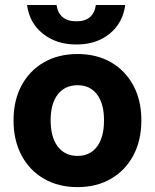

<svg xmlns="http://www.w3.org/2000/svg" viewBox="-20 -732 618 766"><path d="M479.5 -712Q470.5 -641 417.8 -597.8Q365 -554.5 285 -554.5Q204.5 -554.5 150.8 -597.8Q97 -641 88 -712H205.5Q215.5 -647 285 -647Q353 -647 362.5 -712ZM34 -252Q34 -331.5 66 -391Q98 -450.5 155.5 -483.5Q213 -516.5 289.5 -516.5Q365.5 -516.5 422.8 -483.5Q480 -450.5 512 -391Q544 -331.5 544 -252Q544 -172 512 -112Q480 -52 422.8 -18.8Q365.5 14.5 289.5 14.5Q213 14.5 155.5 -18.8Q98 -52 66 -112Q34 -172 34 -252ZM395 -252Q395 -318.5 367.2 -355.2Q339.5 -392 289.5 -392Q239 -392 210.5 -355.2Q182 -318.5 182 -252Q182 -184.5 210.5 -147.2Q239 -110 289.5 -110Q339.5 -110 367.2 -147.2Q395 -184.5 395 -252Z"/></svg>

Font: Overused Grotesk
Style: Bold
Weight: 710
Version: Version 0.004